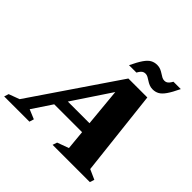

<svg xmlns="http://www.w3.org/2000/svg" viewBox="-283 -1095 1304 1304"><g transform="rotate(45 369.0 -443.0)"><path d="M168 -202.5 194.5 -281H532L505.5 -202.5ZM692 -64.5 763.5 -32.5 753 0H395L406 -32.5L489 -63L439 -593.5L471.5 -598L114 -61L182.5 -32.5L172.5 0H-70L-59.5 -32.5L17.5 -61L440.5 -682.5H622.5ZM743 -883.5Q717 -828.5 696.2 -798.8Q675.5 -769 655 -757.8Q634.5 -746.5 609 -746.5Q590.5 -746.5 575.5 -752.8Q560.5 -759 548 -767.5Q535.5 -776 523.8 -782.2Q512 -788.5 499.5 -788.5Q490.5 -788.5 482.5 -785.2Q474.5 -782 467 -773.8Q459.5 -765.5 450.5 -749.5H379.5Q406 -805 426.5 -834.5Q447 -864 467.8 -875.2Q488.5 -886.5 514.5 -886.5Q533 -886.5 547.8 -880.2Q562.5 -874 575 -865.5Q587.5 -857 599.2 -850.8Q611 -844.5 623.5 -844.5Q633 -844.5 640.5 -847.8Q648 -851 655.8 -859.2Q663.5 -867.5 672.5 -883.5Z"/></g></svg>

Font: Newsreader ExtraBold
Style: Italic
Weight: 800
Italic angle: -17°
Designer: Hugues Gentile
Foundry: Production Type
Version: Version 1.003